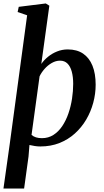

<svg xmlns="http://www.w3.org/2000/svg" viewBox="-29 -837 602 1111"><path d="M-9 254 27 -1.5 128 -748.5 73 -767.5 79.5 -797.5 236 -817 256.5 -804 210 -467Q225.5 -489.5 248.8 -508.5Q272 -527.5 301.2 -539.2Q330.5 -551 363 -551Q416 -551 451.8 -526.8Q487.5 -502.5 506 -457Q524.5 -411.5 524.5 -347Q524.5 -294 510.5 -242.2Q496.5 -190.5 469.8 -145Q443 -99.5 404.2 -64.5Q365.5 -29.5 315.2 -9.5Q265 10.5 204 10.5Q188.5 10.5 172.5 8Q156.5 5.5 141.5 2L136 69L110.5 254ZM213.5 -37.5Q251 -37.5 280.5 -56.5Q310 -75.5 331.5 -107.8Q353 -140 367 -180.8Q381 -221.5 387.8 -266Q394.5 -310.5 394.5 -352Q394.5 -392.5 386.2 -422.8Q378 -453 361.2 -469.5Q344.5 -486 318.5 -486Q294 -486 270.5 -472.5Q247 -459 228.8 -438.2Q210.5 -417.5 200 -395.5L153.5 -56.5Q164 -47 179.2 -42.2Q194.5 -37.5 213.5 -37.5Z"/></svg>

Font: Merriweather 60pt SemiBold
Style: Italic
Weight: 600
Italic angle: -7.8°
Version: Version 2.101